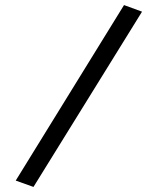

<svg xmlns="http://www.w3.org/2000/svg" viewBox="-20 -727 580 757"><path d="M42 -15 469 -707 540 -681 112 10Z"/></svg>

Font: Cairo
Style: Italic
Weight: 400
Italic angle: -13°
Designer: Mohamed Gaber, Accademia di Belle Arti di Urbino and others
Foundry: Kief Type Foundry, Accademia di Belle Arti di Urbino and others
Version: Version 3.011